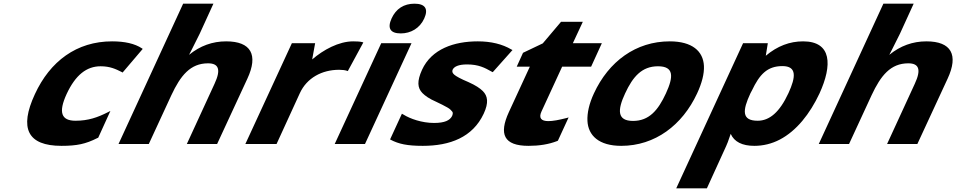

<svg xmlns="http://www.w3.org/2000/svg" viewBox="-20 -780 5180 1040"><path d="M512 -34 578 -179 564 -172C509 -144 458 -126 389 -126C312 -126 295 -171 341 -271C389 -374 449 -421 525 -421C576 -421 607 -406 639 -390L644 -387L753 -515L749 -518C710 -544 655 -556 587 -556C395 -556 251 -448 169 -270C83 -85 129 10 313 10C396 10 444 0 507 -32Z M1004 -483 1019 -512C1041 -557 1056 -586 1062 -598L1136 -760H972L622 0H786L908 -264C958 -371 1011 -437 1107 -437C1165 -437 1178 -403 1142 -326L992 0H1156L1320 -354C1380 -483 1340 -556 1205 -556C1131 -556 1064 -532 1004 -483Z M1687 -546H1561L1309 0H1478L1604 -275C1642 -358 1724 -402 1817 -402C1833 -402 1849 -400 1858 -397L1864 -395L1948 -550L1942 -552C1930 -555 1913 -556 1893 -556C1815 -556 1731 -510 1671 -458Z M2225 -760C2168 -760 2125 -733 2101 -680C2077 -627 2094 -599 2151 -599C2205 -599 2254 -627 2278 -680C2302 -733 2282 -760 2225 -760ZM2209 -546H2045L1793 0H1957Z M2649 -389 2756 -509 2750 -512C2701 -541 2640 -556 2568 -556C2440 -556 2318 -515 2266 -402C2238 -340 2241 -304 2268 -276C2283 -261 2305 -245 2342 -229C2367 -217 2388 -207 2403 -198C2418 -190 2425 -181 2430 -175C2434 -170 2433 -162 2429 -152C2417 -128 2389 -114 2331 -114C2265 -114 2201 -137 2166 -159L2157 -164L2093 -25L2096 -23C2140 0 2186 10 2270 10C2417 10 2540 -36 2600 -164C2628 -224 2622 -260 2595 -287C2580 -302 2556 -318 2518 -335C2475 -353 2450 -367 2440 -376C2430 -385 2428 -393 2432 -403C2440 -419 2463 -431 2510 -431C2572 -431 2606 -413 2643 -392Z M3025 -419H3182L3240 -546H3083L3137 -662H3019L2920 -545L2813 -494L2779 -419H2850L2736 -172C2682 -54 2708 10 2843 10C2900 10 2952 2 2998 -16L3002 -18L3060 -144L3050 -141C3007 -130 2975 -124 2950 -124C2911 -124 2897 -141 2913 -176Z M3587 -274C3545 -183 3496 -125 3409 -125C3322 -125 3324 -184 3366 -274C3408 -365 3457 -421 3544 -421C3631 -421 3629 -365 3587 -274ZM3162 -125C3166 -46 3224 10 3345 10C3528 10 3676 -102 3756 -274C3782 -330 3795 -380 3793 -423C3789 -503 3729 -556 3608 -556C3424 -556 3277 -447 3197 -274C3171 -218 3160 -168 3162 -125Z M4128 -478 4139 -546H4005L3643 240H3809L3913 12C3917 4 3925 -16 3938 -55C3957 -12 4000 10 4066 10C4113 10 4160 -1 4204 -24C4294 -71 4367 -163 4419 -274C4489 -427 4486 -556 4330 -556C4258 -556 4191 -531 4128 -478ZM4084 -126C3997 -126 4001 -181 4045 -275L4053 -290C4094 -376 4135 -422 4218 -422C4297 -422 4291 -363 4251 -276C4203 -172 4148 -126 4084 -126Z M4797 -483 4812 -512C4834 -557 4849 -586 4855 -598L4929 -760H4765L4415 0H4579L4701 -264C4751 -371 4804 -437 4900 -437C4958 -437 4971 -403 4935 -326L4785 0H4949L5113 -354C5173 -483 5133 -556 4998 -556C4924 -556 4857 -532 4797 -483Z"/></svg>

Font: Passageway
Style: BdSuIt
Weight: 700
Foundry: Ascender Corporation
Version: Version 1.11